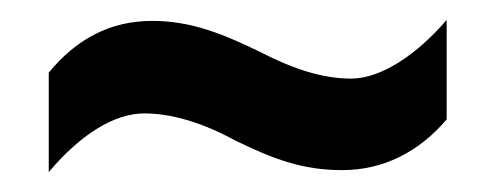

<svg xmlns="http://www.w3.org/2000/svg" viewBox="-20 -449 497 193"><path d="M216 -308C255 -289 284 -278 324 -278C365 -278 401 -296 429 -329V-429C399 -394 363 -370 333 -370C305 -370 276 -379 241 -397C204 -415 172 -428 133 -428C91 -428 57 -410 29 -376V-276C61 -314 95 -335 125 -335C152 -335 183 -326 216 -308Z"/></svg>

Font: Noto Sans Myanmar UI ExtraCondensed SemiBold
Style: Regular
Weight: 600
Width: 2
Designer: Monotype Design Team
Foundry: Monotype Imaging Inc.
Version: Version 2.103